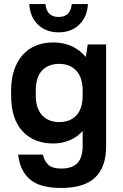

<svg xmlns="http://www.w3.org/2000/svg" viewBox="-20 -720 610 950"><path d="M243 -10Q148 -10 91.5 -70.5Q35 -131 35 -249V-271Q35 -329 50 -373.5Q65 -418 92.5 -448.5Q120 -479 158 -494.5Q196 -510 243 -510Q342 -510 403 -440H405L414 -500H505V5Q505 106 451 158Q397 210 283 210Q176 210 127 166.5Q78 123 70 45H192Q200 79 220.5 96.5Q241 114 283 114Q337 114 363 87Q389 60 389 0V-70H387Q363 -42 324.5 -26Q286 -10 243 -10ZM273 -116Q327 -116 358 -149Q389 -182 389 -249V-271Q389 -337 357.5 -370.5Q326 -404 273 -404Q219 -404 188 -371Q157 -338 157 -271V-249Q157 -183 188.5 -149.5Q220 -116 273 -116ZM270 -560Q207 -560 167.5 -598.5Q128 -637 125 -700H205Q211 -636 270 -636Q329 -636 335 -700H415Q412 -637 372.5 -598.5Q333 -560 270 -560Z"/></svg>

Font: PT Root UI Bold
Style: Regular
Weight: 700
Designer: Vitaly Kuzmin
Foundry: ParaType Ltd.
Version: Version 2.000G